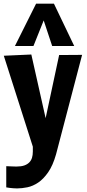

<svg xmlns="http://www.w3.org/2000/svg" viewBox="-20 -864 480 1062"><path d="M14.6 55.2Q27.3 55.7 39.1 56.2Q48.8 56.6 58.6 56.9Q68.4 57.1 72.8 57.1Q97.2 57.1 114 51.3Q130.9 45.4 141.6 34.7Q152.3 23.9 157 8.8Q161.6 -6.3 161.6 -25.4V-52.7L1 -555.7L153.3 -562.5L232.4 -210.4L307.1 -559.6L434.1 -560.5L290 -10.3Q272.5 51.3 246.6 88.6Q220.7 126 191.4 145.8Q162.1 165.5 131.6 171.9Q101.1 178.2 73.7 178.2Q63.5 178.2 52.7 177.2Q42 176.3 33.7 175.3Q23.9 173.8 14.6 172.4ZM62.5 -609.4 179.7 -843.8H278.3L390.6 -609.4H268.6L221.7 -751L165 -609.4Z"/></svg>

Font: Francois One
Style: Regular
Weight: 400
Designer: Vernon Adams
Foundry: vernon adams
Version: Version 1.000